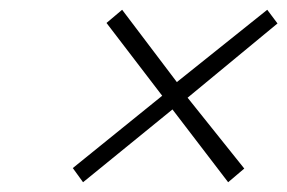

<svg xmlns="http://www.w3.org/2000/svg" viewBox="-20 -477 588 393"><path d="M342 -309 527 -457 548 -429 364 -277 480 -132 447 -104 333 -253 150 -104 129 -133 312 -281 198 -430 230 -457Z"/></svg>

Font: Panefresco 1wt
Style: Italic
Weight: 250
Version: Version 1.000